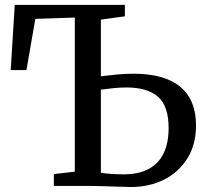

<svg xmlns="http://www.w3.org/2000/svg" viewBox="-20 -763 842 788"><path d="M517 4.5Q496.5 4.5 465 3.2Q433.5 2 400.2 1Q367 0 340 0H201V-48.5L287 -58.5V-691L125 -685.5L88.5 -475.5H24L40.5 -743H492.5V-696L394 -682.5V-450Q426 -454 459.8 -457.2Q493.5 -460.5 527 -460.5Q655 -460.5 719.8 -406.8Q784.5 -353 784.5 -248.5Q784.5 -170 749.2 -113.2Q714 -56.5 653.5 -26Q593 4.5 517 4.5ZM488 -47.5Q548.5 -47.5 589.5 -69.2Q630.5 -91 651.2 -133.2Q672 -175.5 672 -237.5Q672 -328.5 628 -366.2Q584 -404 500 -404Q472 -404 445.2 -401.2Q418.5 -398.5 394 -395V-54Q408 -51.5 432.8 -49.5Q457.5 -47.5 488 -47.5Z"/></svg>

Font: Merriweather 24pt
Style: Regular
Weight: 400
Designer: Eben Sorkin
Foundry: Eben Sorkin
Version: Version 2.100